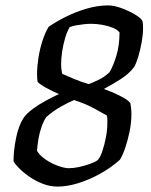

<svg xmlns="http://www.w3.org/2000/svg" viewBox="-20 -690 559 710"><path d="M193 0Q165 0 138 -10.5Q111 -21 88 -37Q65 -53 50 -68.5Q35 -84 30 -94Q30 -133 39.5 -180Q49 -227 68 -255Q78 -270 101 -287Q124 -304 151 -318.5Q178 -333 198 -342Q173 -353 151 -365Q129 -377 119 -387Q118 -394 117.5 -401Q117 -408 117 -416Q117 -443 122 -475.5Q127 -508 137 -539Q147 -570 160 -591Q189 -611 225.5 -629Q262 -647 302 -658.5Q342 -670 380 -670Q401 -670 427.5 -660.5Q454 -651 476.5 -638Q499 -625 506 -614Q508 -609 508.5 -601Q509 -593 509 -586Q509 -563 504 -534.5Q499 -506 491.5 -481Q484 -456 476 -442Q457 -417 426.5 -397.5Q396 -378 364 -361Q393 -351 423 -336Q453 -321 462 -309Q464 -299 465 -288.5Q466 -278 466 -270Q466 -236 459 -202.5Q452 -169 442.5 -141.5Q433 -114 423 -99Q392 -71 352 -48.5Q312 -26 270.5 -13Q229 0 193 0ZM234 -68Q252 -68 272.5 -72.5Q293 -77 311.5 -83.5Q330 -90 340 -97Q350 -106 358 -129.5Q366 -153 371.5 -181.5Q377 -210 377 -235Q377 -240 377 -247.5Q377 -255 375 -263Q361 -271 328 -289Q295 -307 254 -320Q236 -313 206.5 -296.5Q177 -280 151 -257Q141 -242 133.5 -220.5Q126 -199 122 -175.5Q118 -152 117 -132Q127 -115 149 -100Q171 -85 195 -76.5Q219 -68 234 -68ZM308 -379Q322 -384 344 -394.5Q366 -405 385 -423Q399 -446 410.5 -484.5Q422 -523 422 -570Q415 -580 398 -587Q381 -594 359.5 -598Q338 -602 317 -602Q305 -602 291 -600.5Q277 -599 263 -596.5Q249 -594 238 -590Q228 -574 221 -550Q214 -526 210 -500.5Q206 -475 206 -452Q206 -440 207.5 -431Q209 -422 210 -417Q226 -410 253 -398.5Q280 -387 308 -379Z"/></svg>

Font: Texturina Medium 12pt Medium
Style: Italic
Weight: 500
Italic angle: -11°
Version: Version 1.002